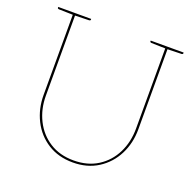

<svg xmlns="http://www.w3.org/2000/svg" viewBox="-125 -828 972 964"><g transform="rotate(20 361.0 -345.5)"><path d="M361 9Q284 9 227 -27Q170 -63 139 -124.5Q108 -186 108 -260V-700H120V-261Q120 -189 149.5 -130Q179 -71 233 -36.5Q287 -2 361 -2Q436 -2 490 -36.5Q544 -71 573 -129.5Q602 -188 602 -260V-700H614V-260Q614 -186 583 -125Q552 -64 495 -27.5Q438 9 361 9ZM111 -700 110 -688 33 -690Q31 -690 28.5 -691.5Q26 -693 26 -695V-700ZM202 -700V-695Q202 -693 199.5 -691.5Q197 -690 195 -690L118 -688L117 -700ZM605 -700 604 -688 527 -690Q525 -690 522.5 -691.5Q520 -693 520 -695V-700ZM696 -700V-695Q696 -693 693.5 -691.5Q691 -690 689 -690L612 -688L611 -700Z"/></g></svg>

Font: Aleo Thin
Style: Regular
Weight: 250
Designer: Alessio Laiso
Foundry: Alessio Laiso
Version: Version 2.001;gftools[0.9.29]